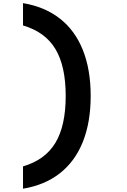

<svg xmlns="http://www.w3.org/2000/svg" viewBox="-20 -979 790 1199"><path d="M123.7 -959.4Q259.5 -937 354.2 -862.8Q448.8 -788.5 497.6 -666.3Q546.3 -544.1 546.3 -380Q546.3 -215.9 497.6 -93.7Q448.8 28.5 354.2 102.8Q259.5 177 123.7 199.4V60Q261.3 20 325.8 -86.7Q390.3 -193.5 390.3 -380Q390.3 -566.5 325.8 -673.3Q261.3 -780 123.7 -820Z"/></svg>

Font: Martian Mono Custom sWd Rg
Style: Regular
Weight: 400
Width: 6
Monospace: yes
Designer: Alex Havermale
Foundry: Evil Martians
Version: Version 1.000